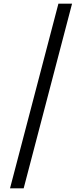

<svg xmlns="http://www.w3.org/2000/svg" viewBox="-20 -819 451 1055"><path d="M376 -799H301L35 216H110Z"/></svg>

Font: Noto Sans Sinhala Condensed
Style: Regular
Weight: 400
Width: 3
Designer: Jelle Bosma - Monotype Design Team
Foundry: Monotype Imaging Inc.
Version: Version 2.006